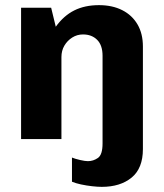

<svg xmlns="http://www.w3.org/2000/svg" viewBox="-20 -541 638 747"><path d="M376 186Q360 186 338 183.5Q316 181 295 176.5Q274 172 260 166V72Q272 77 291.5 81.5Q311 86 322 86Q343 86 361 73.5Q379 61 379 17V-324Q379 -365 358 -386Q337 -407 303 -407Q280 -407 261 -395Q242 -383 230.5 -363.5Q219 -344 219 -319V0H62V-511H179L197 -437Q228 -480 269 -500.5Q310 -521 365 -521Q417 -521 455.5 -501.5Q494 -482 515 -446Q536 -410 536 -360V39Q536 114 492 150Q448 186 376 186Z"/></svg>

Font: Chivo Medium
Style: Bold
Weight: 700
Version: Version 2.002